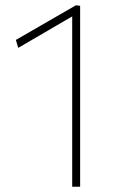

<svg xmlns="http://www.w3.org/2000/svg" viewBox="-20 -706 448 726"><path d="M283 0H253V-644L49 -525L40 -555L267 -686L283 -684Z"/></svg>

Font: Heraclito Thin
Style: Regular
Weight: 100
Designer: Kostas Bartsokas (font) & Cristiano Sobral (main changes)
Foundry: Kostas Bartsokas (font) & Cristiano Sobral (main changes)
Version: Version 1.00;July 8, 2020;FontCreator 13.0.0.2655 64-bit